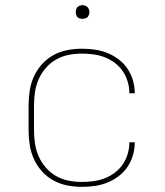

<svg xmlns="http://www.w3.org/2000/svg" viewBox="-20 -717 640 745"><path d="M298 8Q269 8 241 2.5Q213 -3 188 -16.5Q163 -30 143.5 -51.5Q124 -73 112 -99Q100 -125 95.5 -153.5Q91 -182 91 -210V-310Q91 -338 95.5 -366.5Q100 -395 112 -421Q124 -447 143.5 -468.5Q163 -490 188 -503.5Q213 -517 241 -522.5Q269 -528 298 -528Q323 -528 348 -524.5Q373 -521 396.5 -511.5Q420 -502 440.5 -486.5Q461 -471 475 -450Q489 -429 496 -404.5Q503 -380 503 -355H482Q482 -378 475.5 -400Q469 -422 456.5 -440.5Q444 -459 425.5 -473Q407 -487 386 -495Q365 -503 342.5 -506Q320 -509 298 -509Q272 -509 246.5 -504Q221 -499 198.5 -486.5Q176 -474 158.5 -454Q141 -434 130.5 -410.5Q120 -387 116 -361.5Q112 -336 112 -310V-210Q112 -184 116 -158.5Q120 -133 130.5 -109.5Q141 -86 158.5 -66Q176 -46 198.5 -33.5Q221 -21 246.5 -16Q272 -11 298 -11Q320 -11 342.5 -14Q365 -17 386 -25Q407 -33 425.5 -47Q444 -61 456.5 -79.5Q469 -98 475.5 -120Q482 -142 482 -165H503Q503 -140 496 -115.5Q489 -91 475 -70Q461 -49 440.5 -33.5Q420 -18 396.5 -8.5Q373 1 348 4.5Q323 8 298 8ZM300 -644Q295 -644 289.5 -645.5Q284 -647 280.5 -650.5Q277 -654 275.5 -659.5Q274 -665 274 -670Q274 -675 275.5 -680.5Q277 -686 280.5 -689.5Q284 -693 289.5 -695Q295 -697 300 -697Q305 -697 310.5 -695Q316 -693 319.5 -689.5Q323 -686 325 -680.5Q327 -675 327 -670Q327 -665 325 -659.5Q323 -654 319.5 -650.5Q316 -647 310.5 -645.5Q305 -644 300 -644Z"/></svg>

Font: Iosevka Thin Extended
Style: Regular
Weight: 100
Width: 7
Monospace: yes
Designer: Belleve Invis
Foundry: Belleve Invis
Version: Version 32.5.0; ttfautohint (v1.8.4)